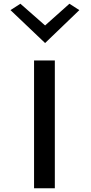

<svg xmlns="http://www.w3.org/2000/svg" viewBox="-20 -1016 487 1026"><path d="M36 -962 221 -786 404 -962 351 -996 221 -880 89 -996ZM273 -10V-693H162V-10Z"/></svg>

Font: Bluebird
Style: LiNrw
Weight: 300
Designer: Jasper
Foundry: Cannot Into Space Fonts
Version: Version 0.98